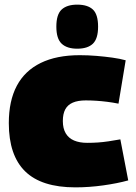

<svg xmlns="http://www.w3.org/2000/svg" viewBox="-20 -798 586 828"><path d="M18 -267Q18 -363 52.5 -428Q87 -493 155.5 -526.5Q224 -560 324 -560Q360 -560 396 -557Q432 -554 464.5 -549.5Q497 -545 522 -538L491 -351Q466 -356 442 -359Q418 -362 395 -363.5Q372 -365 350 -365Q316 -365 294 -355.5Q272 -346 261.5 -326.5Q251 -307 251 -276Q251 -244 263.5 -223Q276 -202 299.5 -192Q323 -182 356 -182Q380 -182 402 -183.5Q424 -185 447.5 -188.5Q471 -192 499 -197L533 -20Q486 -7 425 1.5Q364 10 305 10Q159 10 88.5 -59Q18 -128 18 -267ZM313 -588Q269 -588 246 -609.5Q223 -631 223 -683Q223 -736 246 -757Q269 -778 313 -778Q358 -778 380.5 -757Q403 -736 403 -683Q403 -631 380.5 -609.5Q358 -588 313 -588Z"/></svg>

Font: Georama ExtraCondensed Thin Black
Style: Regular
Weight: 900
Version: Version 1.001